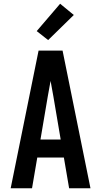

<svg xmlns="http://www.w3.org/2000/svg" viewBox="-20 -1005 540 1025"><path d="M37 0 186 -735H314L463 0H349L321 -164H179L151 0ZM304 -260 265 -490Q261 -511 257.5 -531.5Q254 -552 250 -573Q246 -552 242.5 -531.5Q239 -511 235 -490L196 -260ZM237 -791 176 -839 301 -985 374 -925Z"/></svg>

Font: Iosevka Fixed
Style: Bold
Weight: 700
Monospace: yes
Designer: Belleve Invis
Foundry: Belleve Invis
Version: Version 32.3.0